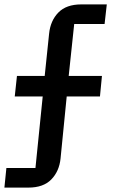

<svg xmlns="http://www.w3.org/2000/svg" viewBox="-20 -718 524 872"><path d="M9 45H141L174 -280H47L57 -373H183L203 -565Q209 -624 245 -661Q281 -698 349 -698H465L455 -609H317L292 -373H443L434 -280H283L255 2Q249 60 213 97Q177 134 109 134H0Z"/></svg>

Font: IBM Plex Sans Arabic Medm
Style: Regular
Weight: 500
Designer: Mike Abbink, Paul van der Laan, Pieter van Rosmalen, Wael Morcos, Khajak Apelian
Foundry: Bold Monday
Version: Version 1.005